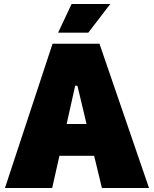

<svg xmlns="http://www.w3.org/2000/svg" viewBox="-20 -945 774 965"><path d="M534.2 -924.8 423.8 -780.8H272L339.8 -924.8ZM492.2 0 453.1 -162.1H278.8L242.2 0H4.9L244.1 -725.1H480L729 0ZM314.9 -321.8H415L369.1 -514.2H357.9Z"/></svg>

Font: Stilu Bold
Style: Regular
Weight: 700
Designer: Genilson Lima Santos
Foundry: Genilson Lima Santos
Version: Version 1.200;PS 001.200;hotconv 1.0.88;makeotf.lib2.5.64775